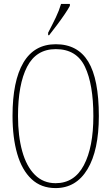

<svg xmlns="http://www.w3.org/2000/svg" viewBox="-20 -951 570 981"><path d="M264 10Q190 10 141 -36Q92 -82 68 -165Q44 -248 44 -359Q44 -537 99.5 -631Q155 -725 265 -725Q377 -725 431 -636Q485 -547 485 -358Q485 -183 427 -86.5Q369 10 264 10ZM264 -15Q360 -15 408.5 -107Q457 -199 457 -358Q457 -520 414 -610Q371 -700 265 -700Q165 -700 118.5 -610Q72 -520 72 -358Q72 -256 93.5 -178.5Q115 -101 158 -58Q201 -15 264 -15ZM226 -784Q249 -828 265.5 -862.5Q282 -897 292 -931H337V-921Q328 -904 310 -877.5Q292 -851 271 -823Q250 -795 231 -771H226Z"/></svg>

Font: Noto Serif Ethiopic ExtraCondensed Thin
Style: Regular
Weight: 100
Width: 2
Designer: Monotype Design Team
Foundry: Monotype Imaging Inc.
Version: Version 2.102; ttfautohint (v1.8.4.7-5d5b)